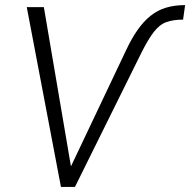

<svg xmlns="http://www.w3.org/2000/svg" viewBox="-20 -733 746 753"><path d="M219 0 85 -705H152L258 -82H259L474 -535Q496 -582 519.5 -615.5Q543 -649 570.5 -671Q598 -693 631.5 -703Q665 -713 706 -713L698 -656Q660 -656 633 -646.5Q606 -637 583.5 -608Q561 -579 534 -525L274 0Z"/></svg>

Font: Nunito Sans 7pt Condensed Light
Style: Italic
Weight: 300
Width: 3
Italic angle: -9°
Designer: Vernon Adams
Foundry: Vernon Adams
Version: Version 3.101;gftools[0.9.27]